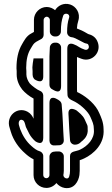

<svg xmlns="http://www.w3.org/2000/svg" viewBox="-20 -800 579 990"><path d="M328 -311C328 -294.7 343.5 -286 354.6 -281.2L367.4 -274.8C398.1 -257.9 434.6 -224.6 446 -197.3C456.5 -172.6 464 -160 464 -133C464 -132.3 464.1 -131.3 464.1 -130.7C468.3 -84.4 431.5 -46.5 393.1 -28.5C371.7 -17.8 341 -22.2 341 5V81C341 86 340.7 91 340 95.6C336.6 118.6 330.9 121.3 321.2 119.8C313.3 118.6 305.9 109.6 306.8 102.1C307.4 97.5 309 89.7 309 81V6C309 -9.1 294.7 -19 284 -19H268C265.1 -19 262.5 -18 260 -18C244.9 -18 235 -3.7 235 7V103C235 111.6 227.6 119 219 119C210.4 119 203 111.6 203 103V4C203 -7.8 193.9 -17.8 184.1 -20.3C171.9 -23.3 156.4 -34 142.6 -46.7C116.8 -68.8 96.4 -100.6 83.7 -134.9L77.9 -154.2C73 -170.6 80.8 -189.9 98.7 -179.7C104.2 -176.6 107.2 -170.2 112.7 -147.9C113.2 -146.2 114 -144.1 114.6 -142.8L130.6 -110.8C137.5 -97.2 149.9 -82.2 161.7 -72C161.7 -72 203 -41.6 203 -91V-308C203 -319.1 194.9 -328.7 185.9 -331.7C172.9 -336.1 142.7 -358.8 133.5 -369.6C124.2 -382 116 -399.6 116 -416V-433C116 -438.2 115.5 -444.5 115 -449.5C115.2 -491.9 122.3 -522.1 136.5 -546.2C150.5 -569.6 152.3 -575 166.3 -584.2C179.5 -591 183.4 -594.4 189.3 -596.8C198.9 -600.6 205 -610.5 205 -620V-698C205 -705.6 213.3 -714 221 -714C228.7 -714 237 -705.6 237 -698V-637C237 -621.9 251.3 -612 262 -612H269C284.1 -612 294 -626.3 294 -637C294 -673 297.4 -694.1 305.8 -719.3C311 -736 343.3 -731.4 336.2 -708.7C328.8 -686.6 326 -662.8 326 -633C326 -617.9 340.3 -608 351 -608C354.5 -608 360.8 -605.7 368.8 -602.2C379.6 -597.4 397.2 -587.4 414.8 -578.6C416.6 -577.7 419 -576.9 420.6 -576.6C433.8 -573.7 433.3 -573.2 436 -567.6C443.2 -552.8 432 -539.8 418 -543.7C404.5 -548.7 396.4 -551.7 389.8 -556.2C378.9 -563.9 370 -567.7 361.3 -571.2C361.3 -571.2 327 -588.4 327 -548V-338C327 -328.2 328 -318.6 328 -311ZM66 -433V-416C66 -383.7 80 -357.1 94.5 -338.4C108.5 -321.5 130.3 -304 153 -291.8V-187.9C148.1 -199.9 139 -214.3 123.3 -223.2C69.8 -253.6 7.9 -201.9 30.3 -139.1L36.1 -119.8C48.9 -77 76.6 -37.7 109.4 -9.3C120.5 0.9 134.9 12.7 153 21.4V103C153 139.4 182.6 169 219 169C240 169 258.5 159.2 270.8 143.8C280.6 156.1 296.3 166.6 313.8 169.2C363.5 176.8 385 133.7 389.5 102.8C390.5 95.5 391 88.2 391 81V26C398.2 23.9 407.3 20.3 414.9 16.5C461.4 -5.4 520.2 -57.3 514 -134.1C513.7 -170.7 500.9 -196 492 -216.7C473.5 -261.2 428.7 -298.4 390.6 -319.2L377.7 -325.6C377.6 -329.2 377.3 -333.7 377 -338.8V-506.1C385.7 -502.1 393.9 -499.4 401.2 -496.6C453.6 -476.9 508.9 -531.8 481 -589.4C471.1 -609.8 453.7 -619.9 434.7 -624.6C423.2 -630.7 408.1 -641.1 388.1 -648.3C385.5 -649.5 382.5 -650.9 376.5 -653.1C377.5 -668.2 379.7 -681.2 383.8 -693.3C396.2 -733 371.4 -767.5 341.5 -776.9C308.1 -787.3 278.1 -770.8 264 -747.5C254.3 -756 237.9 -764 221 -764C184.8 -764 155 -733.7 155 -698V-635.3C152.1 -633.6 147 -630.5 142.8 -628.4C115.7 -614.8 105 -591 93.5 -571.8C72.9 -536.8 65 -495.5 65 -448C65 -443 66 -437.2 66 -433ZM235 -268V-75C235 -64.3 241.8 -48.2 262.3 -50.1C268.9 -50.7 275.2 -51 281 -51H284C296.8 -51 310.1 -60.9 308.9 -77.8C304.8 -135.8 304 -200.5 297.9 -261.5C296.4 -276.5 284 -284 271.2 -290.4C271.2 -290.4 235 -312.3 235 -268ZM333.9 -196.9C335.7 -154.4 338.1 -115.4 341.1 -77.1C342.1 -64.2 353.2 -54 366 -54C387.1 -54 397.7 -68.3 398 -68.5C408 -76 428.8 -92.1 432 -120.4C432.8 -127.4 432.2 -131.1 432 -133V-142C432 -151.5 430 -157 424 -168.1L416.8 -184.2C407 -206.3 385.6 -220.9 374.6 -230.7C374.6 -230.7 329.3 -258.5 333.1 -210.1C333.7 -201.7 333.9 -196.9 333.9 -196.9ZM237 -555C237 -542.3 235 -526.6 235 -509V-362C235 -351.7 241.9 -342.3 250.7 -338.8C254.2 -337.4 295 -306.8 295 -357V-555C295 -570.1 280.7 -580 270 -580H262C246.9 -580 237 -565.7 237 -555ZM148 -433V-416C148 -400.3 156.3 -393.3 158 -391C158 -391 203 -359.9 203 -406V-499C203 -500 153 -498 153 -499C153 -493.1 149.1 -480.5 148 -463.9C147.3 -459.6 147 -456 147 -452C147 -445.5 148 -438.7 148 -433Z"/></svg>

Font: HoneyBee
Style: Str
Weight: 700
Foundry: Cannot Into Space Fonts
Version: Version 0.89